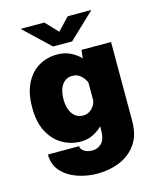

<svg xmlns="http://www.w3.org/2000/svg" viewBox="-133 -801 916 1110"><g transform="rotate(-15 325.0 -246.0)"><path d="M267 11Q208.5 11 158 -17.8Q107.5 -46.5 76.2 -104.5Q45 -162.5 45 -251Q45 -339.5 75 -397.2Q105 -455 154.2 -483Q203.5 -511 262 -511Q307 -511 341.8 -494Q376.5 -477 401.5 -451L406.5 -500H583.5V-27Q583.5 57 545.8 110.5Q508 164 446.5 189.5Q385 215 313.5 215Q249 215 191.5 194.8Q134 174.5 98.2 134.2Q62.5 94 62.5 34H249.5Q249.5 52 268.8 65Q288 78 318.5 78Q349.5 78 373 55.5Q396.5 33 396.5 -26V-45.5Q372.5 -21 340 -5Q307.5 11 267 11ZM232 -251Q232 -197 255 -164Q278 -131 320 -131Q347 -131 368.2 -150Q389.5 -169 396.5 -198V-308.5Q385.5 -333 365.2 -351Q345 -369 317 -369Q276.5 -369 254.2 -336.8Q232 -304.5 232 -251ZM98 -708.5H240L310 -634.5L380 -708.5H522L367 -561.5H253Z"/></g></svg>

Font: Trispace ExtraBold
Style: Regular
Weight: 800
Designer: Tyler Finck
Foundry: Etcetera Type Company
Version: Version 1.210; ttfautohint (v1.8.3)